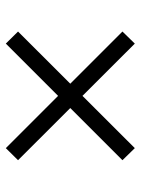

<svg xmlns="http://www.w3.org/2000/svg" viewBox="68 -614 483 660"><g transform="rotate(90 310.0 -284.5)"><path d="M489.7 -62.5 88.9 -463.4 130.4 -505.9 531.2 -104.5ZM130.4 -62.5 88.9 -104.5 489.7 -505.9 531.2 -463.4Z"/></g></svg>

Font: Inter 28pt Light
Style: Regular
Weight: 300
Designer: Rasmus Andersson
Foundry: rsms
Version: Version 4.001;git-66647c0bb